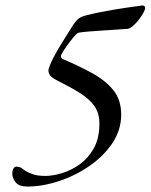

<svg xmlns="http://www.w3.org/2000/svg" viewBox="-20 -647 553 705"><path d="M80 38Q50 38 37.5 22.5Q25 7 25 -9Q25 -20 29 -27.5Q33 -35 40 -35Q54 -35 64.5 -26Q75 -17 96 -9Q105 -5 117.5 -3Q130 -1 147 -1Q173 -1 207 -11Q241 -21 272.5 -43.5Q304 -66 324.5 -102.5Q345 -139 345 -193Q345 -231 327 -257Q309 -283 275 -304.5Q241 -326 193 -350Q171 -361 164.5 -369.5Q158 -378 158 -387Q158 -392 159 -395.5Q160 -399 161 -401Q166 -416 176.5 -436Q187 -456 200 -477.5Q213 -499 226 -519.5Q239 -540 249 -556Q259 -571 268.5 -578.5Q278 -586 294 -590Q317 -596 341.5 -601Q366 -606 392 -610.5Q418 -615 445.5 -619Q473 -623 503 -627Q513 -627 513 -617Q513 -612 506.5 -600Q500 -588 489.5 -574.5Q479 -561 468 -551.5Q457 -542 448 -541Q429 -540 403 -538Q377 -536 350.5 -534.5Q324 -533 302 -531Q280 -529 269 -527Q263 -526 250 -510.5Q237 -495 224 -476.5Q211 -458 206 -448Q199 -435 213 -429Q272 -404 320 -377.5Q368 -351 396.5 -315.5Q425 -280 425 -226Q425 -170 393 -122Q361 -74 309 -38Q257 -2 196.5 18Q136 38 80 38Z"/></svg>

Font: EB Garamond
Style: Italic
Weight: 400
Italic angle: -17.2°
Designer: Georg Duffner and Octavio Pardo
Foundry: Georg Duffner
Version: Version 1.001